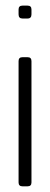

<svg xmlns="http://www.w3.org/2000/svg" viewBox="-20 -656 176 676"><path d="M90.8 -622.6V-605.5Q90.8 -590.8 77.1 -590.8H59.1Q45.4 -590.8 45.4 -605.5V-622.6Q45.4 -636.2 59.1 -636.2H77.1Q90.8 -636.2 90.8 -622.6ZM90.8 -440.9V-13.7Q90.8 0 77.1 0H59.1Q45.4 0 45.4 -13.7V-440.9Q45.4 -454.6 59.1 -454.6H77.1Q90.8 -454.6 90.8 -440.9Z"/></svg>

Font: GOSTRUS
Style: type A
Weight: 200
Designer: Юрий и Татьяна Кривогуз
Version: Version 01.0